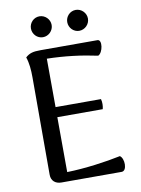

<svg xmlns="http://www.w3.org/2000/svg" viewBox="-94 -931 729 995"><g transform="rotate(-10 270.0 -434.0)"><path d="M184 -758C214 -758 239 -783 239 -813C239 -843 214 -868 184 -868C154 -868 130 -843 130 -813C130 -783 154 -758 184 -758ZM375 -758C405 -758 430 -783 430 -813C430 -843 405 -868 375 -868C345 -868 321 -843 321 -813C321 -783 345 -758 375 -758ZM469 -82C394 -66 280 -50 186 -48L185 -337H424C428 -353 429 -372 424 -390H185L184 -645C278 -643 366 -632 449 -614C475 -625 486 -694 459 -694H159C120 -694 101 -689 80 -670C91 -638 94 -602 94 -562V-50C94 -18 116 0 147 0H464C495 0 493 -67 469 -82Z"/></g></svg>

Font: Arima Koshi Medium
Style: Regular
Weight: 500
Designer: Joana Correia and Natanael Gama
Foundry: NDISCOVER
Version: Version 1.019;PS 001.019;hotconv 1.0.88;makeotf.lib2.5.64775